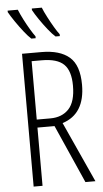

<svg xmlns="http://www.w3.org/2000/svg" viewBox="-62 -989 550 1028"><g transform="rotate(-5 212.5 -475.5)"><path d="M180.2 -713.9Q279.3 -713.9 330.6 -669.7Q381.8 -625.5 381.8 -520.5Q381.8 -363.8 260.3 -325.2L408.2 0H354.5L215.8 -313H124V0H76.2V-713.9ZM178.7 -669.9H124V-356H197.3Q259.8 -356 296.4 -394.8Q333 -433.6 333 -520Q333 -599.6 297.1 -634.8Q261.2 -669.9 178.7 -669.9ZM203.1 -950.7Q211.4 -929.2 227.1 -899.2Q242.7 -869.1 259 -841.6Q275.4 -814 286.1 -800.8V-790.5H263.2Q247.1 -804.2 224.6 -832.3Q202.1 -860.4 181.2 -891.1Q160.2 -921.9 149.4 -942.4V-950.7ZM74.2 -950.7Q84 -926.3 99.1 -896.7Q114.3 -867.2 129.9 -841.1Q145.5 -814.9 156.2 -800.8V-790.5H132.8Q117.2 -804.2 95 -832.3Q72.8 -860.4 52 -890.9Q31.2 -921.4 19.5 -942.4V-950.7Z"/></g></svg>

Font: Open Sans Condensed Light
Style: Regular
Weight: 300
Width: 3
Designer: Monotype Design Team
Foundry: Monotype Imaging Inc.
Version: Version 3.003; ttfautohint (v1.8.4)